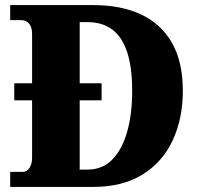

<svg xmlns="http://www.w3.org/2000/svg" viewBox="-20 -734 788 754"><path d="M20 0V-59H70Q81 -59 89 -66.5Q97 -74 101.5 -86.5Q106 -99 106 -115V-340H36V-407H106V-600Q106 -619 100.5 -631Q95 -643 85 -649Q75 -655 62 -655H20V-714H347Q456 -714 534.5 -677Q613 -640 655.5 -565.5Q698 -491 698 -377Q698 -268 658 -182.5Q618 -97 539.5 -48.5Q461 0 347 0ZM324 -68Q381 -68 419.5 -106Q458 -144 478.5 -213.5Q499 -283 499 -377Q499 -471 479 -530.5Q459 -590 420 -618.5Q381 -647 325 -647H293V-407H379V-340H293V-68Z"/></svg>

Font: Noto Serif Khmer SemiCondensed Black
Style: Regular
Weight: 900
Width: 4
Designer: Danh Hong and the Monotype Design Team
Foundry: Monotype Imaging Inc.
Version: Version 2.004